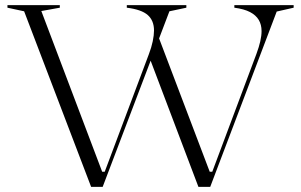

<svg xmlns="http://www.w3.org/2000/svg" viewBox="-20 -728 1173 748"><path d="M753 0 561 -507 595 -591 797 -59H807L979 -518Q989 -545 994 -567Q999 -589 999 -607Q999 -632 988 -650.5Q977 -669 954 -681Q931 -693 893 -698V-708H1124V-698L1058 -683L799 0ZM335 0 74 -684 9 -698V-708H213V-698L141 -685L378 -59H388L560 -517Q570 -543 575 -567Q580 -591 580 -609Q580 -648 555.5 -669.5Q531 -691 474 -698V-708H706V-698L640 -684L380 0Z"/></svg>

Font: Kalnia Light
Style: Regular
Weight: 300
Designer: Frida Medrano
Foundry: Frida Medrano
Version: Version 1.105